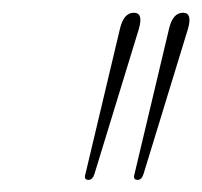

<svg xmlns="http://www.w3.org/2000/svg" viewBox="-20 -790 325 309"><path d="M122.5 -500.5Q114.5 -500.5 117.5 -510L173 -743.5Q179 -769.5 195.5 -769.5Q211 -769.5 203.5 -743.5L132 -510Q129 -500.5 122.5 -500.5ZM201.5 -500.5Q193.5 -500.5 196.5 -510L252 -743.5Q258 -769.5 274.5 -769.5Q290 -769.5 282.5 -743.5L211 -510Q208 -500.5 201.5 -500.5Z"/></svg>

Font: Fraunces 144pt S050 Thin
Style: Italic
Weight: 100
Italic angle: -16°
Version: Version 1.000; ttfautohint (v1.8.3)